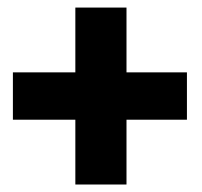

<svg xmlns="http://www.w3.org/2000/svg" viewBox="-20 -594 541 515"><path d="M182.1 -99.1H319.3V-272.9H481.4V-399.9H319.3V-573.7H182.1V-399.9H14.6V-272.9H182.1Z"/></svg>

Font: Wand UI Pro Black
Style: Regular
Weight: 900
Designer: Andreas Faust
Version: Version 1.003;FEAKit 1.0